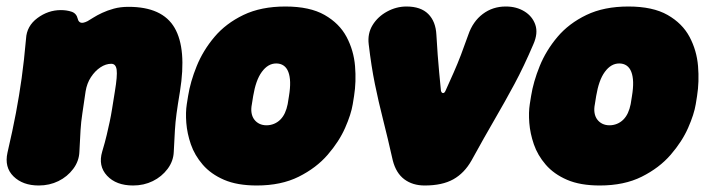

<svg xmlns="http://www.w3.org/2000/svg" viewBox="-36 -545 2172 590"><path d="M44 -426Q46 -465 79 -489.5Q112 -514 151 -514Q169 -514 184 -509Q199 -504 203 -487Q205 -478 212 -475.5Q219 -473 233 -480Q240 -484 251 -491Q262 -498 278 -505.5Q294 -513 314 -518.5Q334 -524 359 -524Q463 -524 500.5 -459.5Q538 -395 517 -264Q510 -222 506.5 -196Q503 -170 501.5 -145Q500 -120 498 -79Q497 -50 479 -26Q461 -2 433.5 11.5Q406 25 373 25Q321 25 293 -5Q265 -35 278 -79Q287 -109 292 -130.5Q297 -152 301 -170.5Q305 -189 308.5 -211Q312 -233 317 -264Q325 -312 322.5 -330.5Q320 -349 306 -349Q289 -349 272.5 -338Q256 -327 243.5 -308Q231 -289 227 -264Q221 -222 217 -196Q213 -170 211.5 -145Q210 -120 208 -79Q207 -50 189 -26Q171 -2 143.5 11.5Q116 25 83 25Q34 25 5.5 -3Q-23 -31 -13 -76Q3 -145 13 -198Q23 -251 30.5 -304.5Q38 -358 44 -426Z M1048 -225Q1043 -194 1024.5 -152Q1006 -110 971 -69.5Q936 -29 882 -2Q828 25 753 25Q693 25 652.5 7.5Q612 -10 587 -39Q562 -68 550.5 -101.5Q539 -135 536.5 -167.5Q534 -200 538 -225L542 -250Q549 -294 568.5 -342Q588 -390 623 -431.5Q658 -473 712 -499Q766 -525 841 -525Q916 -525 961.5 -499Q1007 -473 1029 -431.5Q1051 -390 1055 -342Q1059 -294 1052 -250ZM852 -250Q856 -274 855.5 -292.5Q855 -311 850 -324Q845 -337 835.5 -343.5Q826 -350 813 -350Q800 -350 789 -343.5Q778 -337 768.5 -324Q759 -311 752.5 -292.5Q746 -274 742 -250L738 -225Q735 -210 737 -198Q739 -186 745.5 -177.5Q752 -169 761.5 -164.5Q771 -160 783 -160Q795 -160 806 -164.5Q817 -169 825.5 -177.5Q834 -186 839.5 -198Q845 -210 848 -225Z M1269 25Q1232 25 1206.5 6Q1181 -13 1171 -52Q1155 -123 1141 -178Q1127 -233 1116 -287Q1105 -341 1097 -409Q1093 -442 1109 -468Q1125 -494 1153.5 -509.5Q1182 -525 1213 -525Q1257 -525 1280 -502Q1303 -479 1305 -438Q1307 -404 1309 -376.5Q1311 -349 1313.5 -323Q1316 -297 1319 -266Q1321 -259 1325.5 -259Q1330 -259 1333 -266Q1347 -297 1358.5 -323Q1370 -349 1380.5 -376.5Q1391 -404 1403 -438Q1417 -479 1447.5 -502Q1478 -525 1518 -525H1519Q1551 -525 1575.5 -510Q1600 -495 1609 -469Q1618 -443 1603 -409Q1574 -341 1545 -287Q1516 -233 1484 -178Q1452 -123 1413 -52Q1391 -13 1357 6Q1323 25 1269 25Z M2102 -225Q2097 -194 2078.5 -152Q2060 -110 2025 -69.5Q1990 -29 1936 -2Q1882 25 1807 25Q1747 25 1706.5 7.5Q1666 -10 1641 -39Q1616 -68 1604.5 -101.5Q1593 -135 1590.5 -167.5Q1588 -200 1592 -225L1596 -250Q1603 -294 1622.5 -342Q1642 -390 1677 -431.5Q1712 -473 1766 -499Q1820 -525 1895 -525Q1970 -525 2015.5 -499Q2061 -473 2083 -431.5Q2105 -390 2109 -342Q2113 -294 2106 -250ZM1906 -250Q1910 -274 1909.5 -292.5Q1909 -311 1904 -324Q1899 -337 1889.5 -343.5Q1880 -350 1867 -350Q1854 -350 1843 -343.5Q1832 -337 1822.5 -324Q1813 -311 1806.5 -292.5Q1800 -274 1796 -250L1792 -225Q1789 -210 1791 -198Q1793 -186 1799.5 -177.5Q1806 -169 1815.5 -164.5Q1825 -160 1837 -160Q1849 -160 1860 -164.5Q1871 -169 1879.5 -177.5Q1888 -186 1893.5 -198Q1899 -210 1902 -225Z"/></svg>

Font: Winky Sans Black
Style: Italic
Weight: 900
Italic angle: -8.97852°
Designer: Simon Atzbach
Foundry: typofactur
Version: Version 1.205